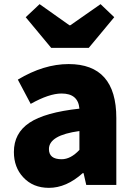

<svg xmlns="http://www.w3.org/2000/svg" viewBox="-20 -892 646 926"><path d="M92 -37Q47 -85 47 -159Q47 -250 122 -300Q197 -350 363 -368Q357 -441 277 -441Q217 -441 128 -391L66 -508Q191 -583 311 -583Q541 -583 541 -323V0H396L383 -57H379Q300 14 216 14Q139 14 92 -37ZM363 -169V-260Q216 -240 216 -173Q216 -124 277 -124Q321 -124 363 -169ZM104 -809 171 -872 315 -770H319L465 -872L531 -809L408 -661H227Z"/></svg>

Font: KaiGen Gothic KR Heavy
Style: Heavy
Weight: 900
Designer: Ryoko NISHIZUKA  (kana & ideographs); Paul D. Hunt (Latin, Greek & Cyrillic); Wenlong ZHANG  (bopomofo); Sandoll Communi
Foundry: Adobe Systems Incorporated
Version: Version 1.002 March 28, 2018